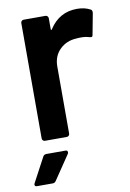

<svg xmlns="http://www.w3.org/2000/svg" viewBox="-82 -568 539 798"><g transform="rotate(-10 187.5 -168.5)"><path d="M300 -517Q332 -517 356 -504Q362 -501 362 -493Q362 -491 362 -489L345 -399Q344 -391 338 -391Q335 -391 331 -392Q316 -397 296 -397Q283 -397 276 -396Q234 -394 206 -366.5Q178 -339 178 -295V-12Q178 -7 174.5 -3.5Q171 0 166 0H74Q69 0 65.5 -3.5Q62 -7 62 -12V-499Q62 -504 65.5 -507.5Q69 -511 74 -511H166Q171 -511 174.5 -507.5Q178 -504 178 -499V-454Q178 -450 179 -449.5Q180 -449 180 -449Q181 -449 183 -452Q225 -517 300 -517ZM9 180Q2 180 0.5 177Q-1 174 -1 172Q-1 170 1 166L56 63Q60 55 71 55H150Q157 55 158.5 58Q160 61 160 63Q160 66 158 70L89 172Q84 180 75 180Z"/></g></svg>

Font: LinhAnh SemBd
Style: Regular
Weight: 600
Monospace: yes
Designer: Jeremy Tribby
Foundry: Tribby Type
Version: Version 1.408